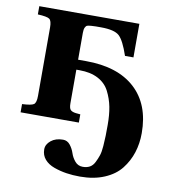

<svg xmlns="http://www.w3.org/2000/svg" viewBox="-82 -561 780 873"><g transform="rotate(10 308.0 -124.5)"><path d="M29 0V-38Q72 -40 83 -48Q94 -56 94 -87V-403Q94 -434 83 -442Q72 -450 29 -452V-490H491V-335H452Q429 -403 406.5 -423.5Q384 -444 322 -444H298L277 -443Q264 -442 258.5 -440Q253 -438 249 -429.5Q245 -421 245 -405V-281H281Q428 -281 508 -208Q588 -135 588 -2Q588 46 574.5 88Q561 130 533.5 165Q506 200 457.5 220.5Q409 241 345 241Q312 241 282.5 236.5Q253 232 225 222Q197 212 180.5 193Q164 174 164 147Q164 124 185.5 106.5Q207 89 241 89Q261 89 274 105.5Q287 122 293.5 142Q300 162 314 178.5Q328 195 350 195Q369 195 382.5 187.5Q396 180 404.5 163Q413 146 418.5 129.5Q424 113 426 85.5Q428 58 428.5 38.5Q429 19 429 -12Q429 -59 422 -95Q415 -131 398 -164.5Q381 -198 346 -216.5Q311 -235 260 -235H245V-80Q245 -57 252.5 -49.5Q260 -42 277 -40L298 -38V0Z"/></g></svg>

Font: Heuristica
Style: Bold
Weight: 700
Version: Version 1.0.2